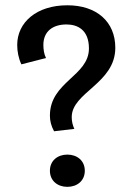

<svg xmlns="http://www.w3.org/2000/svg" viewBox="-20 -711 515 734"><path d="M45.8 -539.2C45.8 -514.2 50.8 -488.3 61.7 -465L155.8 -489.2C148.3 -504.2 145.8 -522.5 145.8 -539.2C145.8 -591.7 182.5 -617.5 234.2 -617.5C276.7 -617.5 320 -596.7 320 -525.8C320 -420 170.8 -398.3 170.8 -269.2C170.8 -248.3 175.8 -229.2 186.7 -209.2L264.2 -218.3C257.5 -232.5 254.2 -247.5 254.2 -263.3C254.2 -358.3 420.8 -391.7 420.8 -528.3C420.8 -628.3 349.2 -690.8 237.5 -690.8C119.2 -690.8 45.8 -625 45.8 -539.2ZM237.5 -120C200 -120 170.8 -96.7 170.8 -58.3C170.8 -20 200 3.3 237.5 3.3C275 3.3 304.2 -20 304.2 -58.3C304.2 -96.7 275 -120 237.5 -120Z"/></svg>

Font: Boon Medium
Style: Regular
Weight: 500
Designer: Sungsit Sawaiwan
Foundry: FontUni
Version: Version 2.0